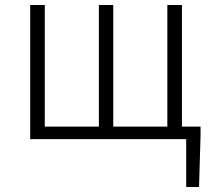

<svg xmlns="http://www.w3.org/2000/svg" viewBox="-20 -553 843 763"><path d="M703 -50V-533H645V-50H430V-533H373V-50H158V-533H100V0H720V190H771L777 -15V-50Z"/></svg>

Font: Genne Gothic Light
Style: Regular
Weight: 300
Designer: Ryoko NISHIZUKA (kana & ideographs); Paul D. Hunt (Latin, Greek & Cyrillic); Wenlong ZHANG (bopomofo); Sandoll Communica
Foundry: Adobe Systems Incorporated
Version: Version 1.004;PS 1.004;hotconv 16.6.51;makeotf.lib2.5.65220